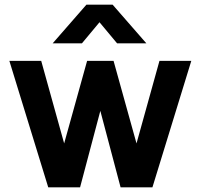

<svg xmlns="http://www.w3.org/2000/svg" viewBox="-20 -800 857 820"><path d="M205 -615 349 -780H461L605 -615H480L405 -705L330 -615ZM408.5 -326.5 322 0H186L20 -540H156L254 -187.5L352 -540H465L563 -187.5L661 -540H797L631 0H495Z"/></svg>

Font: Vela Sans ExtBd
Style: Regular
Weight: 800
Designer: Principal design: Mikhail Sharanda - project Manrope.
Design modification: Ravid Balaliev
Foundry: Mikhail Sharanda
Version: Version 1.001